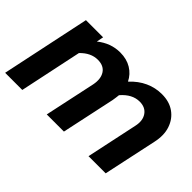

<svg xmlns="http://www.w3.org/2000/svg" viewBox="-87 -794 1060 1060"><g transform="rotate(45 443.0 -264.5)"><path d="M-2 0 108 -521H242L234 -480Q295 -529 368 -529Q419 -529 456 -506.5Q493 -484 512 -445Q551 -487 597 -508Q643 -529 694 -529Q752 -529 791.5 -501Q831 -473 847.5 -424.5Q864 -376 850 -313L783 0H649L713 -301Q724 -350 702.5 -381.5Q681 -413 636 -413Q578 -413 530 -357Q529 -347 527.5 -336Q526 -325 524 -313L457 0H323L387 -299Q397 -350 376.5 -381.5Q356 -413 309 -413Q282 -413 257 -401Q232 -389 209 -365L132 0Z"/></g></svg>

Font: Red Hat Display ExtraBold
Style: Italic
Weight: 800
Italic angle: -12°
Designer: Pentagram, MCKL
Foundry: Pentagram, MCKL
Version: Version 1.023